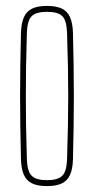

<svg xmlns="http://www.w3.org/2000/svg" viewBox="-20 -625 318 650"><path d="M139 5Q107.5 5 88.5 -4.2Q69.5 -13.5 60.8 -33.2Q52 -53 51 -85Q49.5 -138.5 48.8 -192.2Q48 -246 48 -299.5Q48 -353 48.8 -406.8Q49.5 -460.5 51 -514Q52 -546.5 60.8 -566.5Q69.5 -586.5 88.5 -595.8Q107.5 -605 139 -605Q170.5 -605 189.5 -595.8Q208.5 -586.5 217.2 -566.5Q226 -546.5 227 -514Q228.5 -460.5 229.2 -406.8Q230 -353 230 -299.5Q230 -246 229.2 -192.2Q228.5 -138.5 227 -85Q226 -53 217.2 -33.2Q208.5 -13.5 189.5 -4.2Q170.5 5 139 5ZM139 -15Q175 -15 190.2 -29.5Q205.5 -44 207 -85Q209 -148.5 210 -200Q211 -251.5 211 -299.5Q211 -347.5 210 -399Q209 -450.5 207 -514Q205.5 -556 190.8 -570.5Q176 -585 139 -585Q102.5 -585 87.5 -570.5Q72.5 -556 71 -514Q69 -450.5 68.2 -399Q67.5 -347.5 67.5 -299.5Q67.5 -251.5 68.2 -200Q69 -148.5 71 -85Q72.5 -44 87.8 -29.5Q103 -15 139 -15Z"/></svg>

Font: Big Shoulders Thin
Style: Regular
Weight: 100
Designer: Patric King
Foundry: XO Type Co
Version: Version 2.002